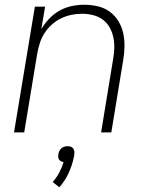

<svg xmlns="http://www.w3.org/2000/svg" viewBox="-20 -558 640 809"><path d="M39 0 127 -530H170L154 -435Q168 -459 187.5 -479.5Q207 -500 231.5 -513.5Q256 -527 282.5 -532.5Q309 -538 335 -538Q364 -538 392 -531.5Q420 -525 442 -509Q464 -493 478.5 -469.5Q493 -446 499 -419Q505 -392 504.5 -362.5Q504 -333 499 -304L449 0H406L457 -311Q461 -334 461.5 -357.5Q462 -381 457 -403Q452 -425 441 -444Q430 -463 412 -476Q394 -489 371.5 -494.5Q349 -500 326 -500Q303 -500 281 -495.5Q259 -491 238 -481Q217 -471 199 -455Q181 -439 168 -419Q155 -399 148 -377Q141 -355 137 -333L82 0ZM230 231 202 209Q218 191 229.5 169.5Q241 148 248 125Q242 124 237 121.5Q232 119 229 114.5Q226 110 225.5 104Q225 98 226 92Q227 85 230 78.5Q233 72 238.5 67Q244 62 251 60Q258 58 265 58Q272 58 278 60Q284 62 288 67Q292 72 293 78.5Q294 85 293 92V94L291 105Q284 139 269 171.5Q254 204 230 231Z"/></svg>

Font: Iosevka Curly XLtEx
Style: Italic
Weight: 200
Width: 7
Italic angle: -9°
Monospace: yes
Designer: Belleve Invis
Foundry: Belleve Invis
Version: Version 11.1.0; ttfautohint (v1.8.3)